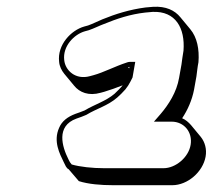

<svg xmlns="http://www.w3.org/2000/svg" viewBox="-20 -750 626 565"><path d="M585 -289C589 -311 583 -332 571 -347L542 -382C535 -390 526 -398 516 -402C532 -426 545 -455 551 -486L558 -525C560 -539 561 -552 564 -567C567 -605 560 -640 540 -664L511 -699C494 -720 468 -732 431 -730L408 -728C362 -722 320 -709 281 -693C271 -689 251 -679 239 -675L228 -672C189 -661 148 -618 154 -568C155 -555 161 -543 169 -533L198 -498C214 -478 241 -467 276 -477L287 -480C304 -485 323 -492 341 -499C334 -490 325 -482 317 -474C291 -452 259 -443 229 -425C220 -421 210 -418 202 -415C178 -406 162 -393 154 -374C136 -334 156 -297 167 -274C172 -264 175 -255 182 -252L212 -217C240 -208 277 -205 313 -205H487C532 -205 577 -244 585 -289ZM360 -549 357 -552C358 -553 360 -553 361 -553ZM541 -324C535 -287 497 -255 461 -255H287C252 -255 215 -259 191 -266C189 -268 185 -273 181 -282C163 -318 144 -379 205 -401C214 -404 225 -408 234 -412C265 -431 296 -438 325 -463C332 -469 341 -478 349 -487L357 -498C362 -506 366 -514 370 -522L378 -568H363C358 -568 353 -566 353 -566C319 -555 285 -537 256 -529L245 -526C202 -514 172 -543 169 -573C164 -614 198 -649 230 -658L241 -661C256 -666 276 -676 285 -679C324 -695 363 -708 407 -713L429 -715C497 -718 525 -667 520 -601C517 -585 516 -573 514 -560L507 -521C500 -479 476 -442 453 -415L433 -392H485C522 -392 547 -361 541 -324Z"/></svg>

Font: Blanket
Style: PosterObl
Weight: 900
Foundry: Cannot Into Space Fonts
Version: Version 0.9